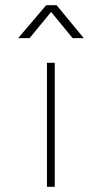

<svg xmlns="http://www.w3.org/2000/svg" viewBox="-20 -720 393 740"><path d="M161 0V-478H191V0ZM158 -700H198L303 -573H260L177 -674L94 -573H50Z"/></svg>

Font: Turret Road ExtraLight
Style: Regular
Weight: 275
Designer: Noponies
Foundry: Noponies
Version: Version 1.001; ttfautohint (v1.8)